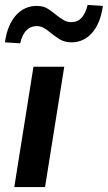

<svg xmlns="http://www.w3.org/2000/svg" viewBox="-32 -760 438 780"><path d="M26 0 104 -489H229L151 0ZM50 -584 -12 -588Q-2 -659 32.5 -697.5Q67 -736 117 -736Q146 -736 165.5 -722.5Q185 -709 202 -695Q215 -685 228 -677.5Q241 -670 257 -670Q283 -670 299.5 -688Q316 -706 324 -740L386 -736Q376 -665 342 -626.5Q308 -588 258 -588Q230 -588 209.5 -601Q189 -614 172 -628Q159 -639 146 -646.5Q133 -654 117 -654Q92 -654 75 -636.5Q58 -619 50 -584Z"/></svg>

Font: Nunito Sans 12pt ExtraLight 12pt
Style: Bold Italic
Weight: 700
Italic angle: -9°
Version: Version 3.101;gftools[0.9.27]